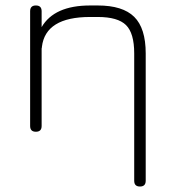

<svg xmlns="http://www.w3.org/2000/svg" viewBox="-20 -481 633 701"><path d="M132 -21Q132 0 111 0Q90 0 90 -21V-440Q90 -461 111 -461Q132 -461 132 -440V-382Q178 -461 309 -461H337Q428 -461 470 -419.5Q512 -378 512 -286V179Q512 200 491 200Q470 200 470 179V-286Q470 -360 440 -389.5Q410 -419 337 -419H309Q146 -419 133 -310Q133 -306 132 -304Z"/></svg>

Font: Jura Light
Style: Regular
Weight: 300
Designer: Daniel Johnson, Alexei Vanyashin
Foundry: Daniel Johnson
Version: Version 5.103